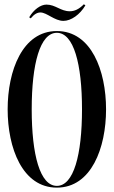

<svg xmlns="http://www.w3.org/2000/svg" viewBox="-20 -850 520 878"><path d="M165 -793C194 -793 229.5 -754.5 270 -754.5C305 -754.5 345.5 -783 370.5 -825.5L363.5 -830.5C341.5 -808 321 -798.5 299 -798.5C257.5 -798.5 233.5 -829 192.5 -829C165.5 -829 134 -806 113.5 -771L120.5 -766C137 -786 151 -793 165 -793ZM240 -708C82 -708 15 -526 15 -350C15 -174 82 8 240 8C398 8 465 -174 465 -350C465 -526 398 -708 240 -708ZM240 0C163 0 125 -142 125 -350C125 -558 163 -700 240 -700C317 -700 355 -558 355 -350C355 -142 317 0 240 0Z"/></svg>

Font: Picaflor 48 pt
Style: Regular
Weight: 400
Designer: Ariel Martín Pérez
Foundry: Tunera Type Foundry
Version: Version 1.000;hotconv 1.0.109;makeotfexe 2.5.65596